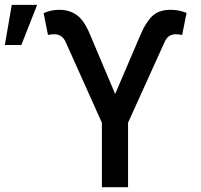

<svg xmlns="http://www.w3.org/2000/svg" viewBox="-29 -778 836 798"><path d="M394.5 0V-267.8L244.3 -602.6Q236.5 -620 224.8 -627.8Q213.1 -635.7 196.7 -635.7Q190 -635.7 181.6 -634.6Q173.3 -633.5 170.5 -632.1L152.3 -723.4Q169 -730.8 184.5 -734Q199.9 -737.2 218.4 -737.2Q258.9 -737.2 289.8 -715.7Q320.7 -694.2 345.2 -634.2L449.6 -387.4L554.7 -632.8Q576 -683.9 603.3 -710.6Q630.7 -737.2 679.7 -737.2Q697.4 -737.2 713.4 -734.2Q729.4 -731.2 746.4 -724.4L728 -632.1Q724.8 -633.5 716.8 -634.6Q708.8 -635.7 701.7 -635.7Q685.4 -635.7 673.8 -627.7Q662.3 -619.7 654.8 -602.6L503.2 -268.1V0ZM-8.9 -590.9 19.9 -757.8H125.4L59.7 -590.9Z"/></svg>

Font: InterMG Medium
Style: Regular
Weight: 500
Designer: Rasmus Andersson
Foundry: rsms
Version: Version 3.019;December 26, 2023;FontCreator 15.0.0.2955 64-b